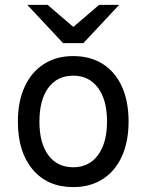

<svg xmlns="http://www.w3.org/2000/svg" viewBox="-20 -752 598 784"><path d="M279 12Q174 12 113.5 -59.8Q53 -131.5 53 -255Q53 -337.5 80.5 -397.5Q108 -457.5 158.8 -490.2Q209.5 -523 279 -523Q349 -523 399.8 -490.8Q450.5 -458.5 477.8 -398.5Q505 -338.5 505 -256Q505 -173.5 477.5 -113.2Q450 -53 399.2 -20.5Q348.5 12 279 12ZM279 -69Q343.5 -69 380.2 -118.8Q417 -168.5 417 -256Q417 -344 380.2 -393.5Q343.5 -443 279 -443Q214 -443 177.5 -393.8Q141 -344.5 141 -255Q141 -167.5 177.5 -118.2Q214 -69 279 -69ZM237.5 -576 91.5 -732H174.5L279.5 -642L384.5 -732H466.5L320.5 -576Z"/></svg>

Font: Overpass
Style: Regular
Weight: 400
Designer: Delve Withrington, Dave Bailey, Thomas Jockin
Foundry: Delve Fonts LLC
Version: Version 4.000